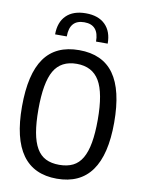

<svg xmlns="http://www.w3.org/2000/svg" viewBox="-103 -1038 832 1118"><g transform="rotate(10 312.5 -479.0)"><path d="M312 10Q40 10 40 -369Q40 -562 107 -656Q174 -750 312 -750Q450 -750 517.5 -656Q585 -562 585 -369Q585 10 312 10ZM312 -72Q359 -72 392.5 -88.5Q426 -105 447 -141Q468 -177 478 -233.5Q488 -290 488 -369Q488 -527 446 -598Q404 -669 312 -669Q219 -669 178 -598.5Q137 -528 137 -369Q137 -290 147 -233.5Q157 -177 178 -141Q199 -105 232 -88.5Q265 -72 312 -72ZM399 -816Q399 -915 313 -915Q226 -915 226 -816H157Q157 -888 197.5 -928Q238 -968 313 -968Q387 -968 427.5 -928Q468 -888 468 -816Z"/></g></svg>

Font: Encode Sans Compressed
Style: Medium
Weight: 500
Designer: Pablo Impallari, Andres Torresi
Foundry: Pablo Impallari, Andres Torresi
Version: Version 1.000; ttfautohint (v1.00) -l 8 -r 50 -G 200 -x 14 -